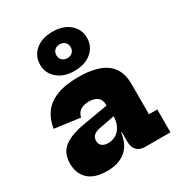

<svg xmlns="http://www.w3.org/2000/svg" viewBox="-210 -1036 1098 1183"><g transform="rotate(-30 339.0 -444.0)"><path d="M482 0Q444 0 423.2 -21.8Q402.5 -43.5 402.5 -83.5V-191L415 -211L408 -269L402.5 -298.5V-346Q402.5 -371 392 -386.2Q381.5 -401.5 362.8 -408.8Q344 -416 320 -416Q285.5 -416 261.5 -401.8Q237.5 -387.5 230 -354L49 -378.5Q57.5 -439.5 90 -484.8Q122.5 -530 183.8 -554.5Q245 -579 340.5 -579Q421.5 -579 480.2 -559Q539 -539 570.8 -494.5Q602.5 -450 602.5 -376.5V-162.5H661.5V0ZM206.5 12Q118 12 73.5 -29.2Q29 -70.5 29 -142Q29 -218 79.8 -256Q130.5 -294 232 -310.5L430.5 -344.5V-265.5L301 -240.5Q268 -235 253 -220.5Q238 -206 238 -183.5Q238 -159 254 -146.5Q270 -134 297.5 -134Q327.5 -134 352.5 -148.8Q377.5 -163.5 392.8 -193.5Q408 -223.5 408 -269L432 -151.5H398Q387 -68 337 -28Q287 12 206.5 12ZM340.5 -623Q265 -623 219.5 -662.2Q174 -701.5 174 -762Q174 -822.5 219.5 -861.5Q265 -900.5 340.5 -900.5Q416.5 -900.5 462 -861.5Q507.5 -822.5 507.5 -762Q507.5 -701.5 462 -662.2Q416.5 -623 340.5 -623ZM340.5 -713Q364 -713 377.8 -726.8Q391.5 -740.5 391.5 -762Q391.5 -784 377.8 -797.5Q364 -811 340.5 -811Q318 -811 304 -797.5Q290 -784 290 -762Q290 -740.5 304 -726.8Q318 -713 340.5 -713Z"/></g></svg>

Font: Hepta Slab ExtraBold
Style: Regular
Weight: 800
Designer: Michael LaGattuta
Foundry: Michael LaGattuta
Version: Version 1.102